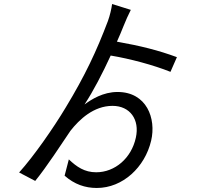

<svg xmlns="http://www.w3.org/2000/svg" viewBox="-20 -862 1040 954"><path d="M859 -578C767 -612 679 -634 561 -655C573 -681 584 -708 594 -733C603 -756 619 -792 630 -813L537 -842C534 -819 526 -784 516 -757C460 -609 403 -487 306 -327C246 -227 149 -87 75 -5L155 37C212 -33 286 -147 330 -212C374 -268 445 -336 539 -336C626 -336 675 -268 655 -178C633 -76 551 -6 458 -6C400 -6 361 -33 322 -70L301 11C350 54 403 72 461 72C590 72 700 -31 731 -163C757 -273 709 -405 564 -405C492 -405 434 -368 400 -343C444 -410 489 -497 530 -586C626 -570 742 -539 827 -505Z"/></svg>

Font: Noto Sans JP Regular
Style: Regular
Weight: 400
Designer: Ryoko NISHIZUKA (kana & ideographs); Paul D. Hunt (Latin, Greek & Cyrillic); Wenlong ZHANG (bopomofo); Sandoll Communica
Foundry: Adobe Systems Incorporated
Version: Version 1.004;PS 1.004;hotconv 1.0.82;makeotf.lib2.5.63406